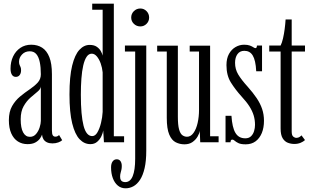

<svg xmlns="http://www.w3.org/2000/svg" viewBox="-20 -770 1688 1039"><path d="M129 10Q99.5 10 76.8 -4.5Q54 -19 41 -48Q28 -77 28 -119.5Q28 -165.5 45.5 -196Q63 -226.5 88.8 -247.8Q114.5 -269 140.5 -286.5Q166.5 -304 183.8 -322.8Q201 -341.5 201 -368Q201 -406 195.2 -434Q189.5 -462 176.5 -477.2Q163.5 -492.5 141 -492.5Q115.5 -492.5 99.2 -475.2Q83 -458 83 -436.5Q83 -425.5 85.8 -419.2Q88.5 -413 91.2 -407Q94 -401 94 -389.5Q94 -374 86.5 -364Q79 -354 65.5 -354Q51.5 -354 44.2 -366Q37 -378 37 -398.5Q37 -435.5 51 -464.8Q65 -494 90.2 -511Q115.5 -528 149 -528Q183 -528 208 -512Q233 -496 247 -461Q261 -426 261 -368V-64.5Q261 -44.5 265.8 -37.5Q270.5 -30.5 279.5 -30.5Q287 -30.5 292.2 -33.5Q297.5 -36.5 299.5 -39.5L316.5 -11.5Q310.5 -5 296 0.5Q281.5 6 263.5 6Q246 6 233.8 0Q221.5 -6 215 -16.8Q208.5 -27.5 207.5 -41.5Q204.5 -32 196 -20Q187.5 -8 171.2 1Q155 10 129 10ZM142 -29.5Q162 -29.5 175 -44.8Q188 -60 194.5 -80.5Q201 -101 201 -116V-302Q200 -288 183.2 -274.2Q166.5 -260.5 145.2 -242Q124 -223.5 108 -195.5Q92 -167.5 92 -124.5Q92 -78 105 -53.8Q118 -29.5 142 -29.5Z M469 10Q436 10 410.8 -16.5Q385.5 -43 370.8 -102Q356 -161 356 -259Q356 -356 370.5 -415Q385 -474 409.8 -500.5Q434.5 -527 465 -527Q489 -527 503.5 -517Q518 -507 525.5 -493.5Q533 -480 535.5 -469V-717.5H479V-750H596V-32.5H651.5V0H542.5L538.5 -64Q537 -51 529 -33.5Q521 -16 506.2 -3Q491.5 10 469 10ZM479 -33.5Q495.5 -33.5 507.2 -53.8Q519 -74 526.5 -104.5Q534 -135 535.5 -164.5V-378.5Q533 -404 524.8 -427Q516.5 -450 504 -464.8Q491.5 -479.5 476.5 -479.5Q460 -479.5 448.8 -462.8Q437.5 -446 430.5 -415.8Q423.5 -385.5 420.5 -345Q417.5 -304.5 417.5 -257Q417.5 -201 421.2 -159.2Q425 -117.5 432.2 -89.5Q439.5 -61.5 451.2 -47.5Q463 -33.5 479 -33.5Z M659.5 249Q635 249 617.5 234.2Q600 219.5 590.5 194Q581 168.5 581 136Q581 115 589.5 103.5Q598 92 611.5 92Q625 92 632 102Q639 112 639 128.5Q639 139.5 637 148.5Q635 157.5 632.5 166.2Q630 175 630 186Q630 198 634 204.5Q638 211 644.5 213.2Q651 215.5 657.5 215.5Q685 215.5 698.2 183Q711.5 150.5 711.5 89V-491H656V-523.5H771.5V45.5Q771.5 101 762.5 140Q753.5 179 737.8 203Q722 227 702 238Q682 249 659.5 249ZM739.5 -627Q719 -627 704.5 -641Q690 -655 690 -675Q690 -695.5 704.5 -709.8Q719 -724 739.5 -724Q759 -724 773 -709.8Q787 -695.5 787 -675Q787 -655 773 -641Q759 -627 739.5 -627Z M978 11Q953 11 931 0Q909 -11 895.8 -42Q882.5 -73 882.5 -132.5V-491H830.5V-523H942.5V-138.5Q942.5 -93.5 949 -70Q955.5 -46.5 967 -38.2Q978.5 -30 992 -30Q1012.5 -30 1027.2 -50.8Q1042 -71.5 1049.5 -104.8Q1057 -138 1057 -175.5V-491H1006.5V-523H1117V-32.5H1163V0H1063.5L1061 -62Q1059 -47.5 1049 -30.5Q1039 -13.5 1021.5 -1.2Q1004 11 978 11Z M1309.5 11Q1283.5 11 1270.2 4.5Q1257 -2 1250.2 -8.2Q1243.5 -14.5 1237.5 -14.5Q1231.5 -14.5 1229.5 -10.5Q1227.5 -6.5 1227.5 0H1200.5V-143.5H1232.5Q1234.5 -112 1239.8 -89Q1245 -66 1254 -51Q1263 -36 1276.2 -28.8Q1289.5 -21.5 1307.5 -21.5Q1327 -21.5 1338.5 -32.8Q1350 -44 1355 -60.8Q1360 -77.5 1360 -94.5Q1360 -121 1352.8 -145.2Q1345.5 -169.5 1329.8 -194.2Q1314 -219 1287.5 -247.5Q1254 -284.5 1229.8 -323Q1205.5 -361.5 1205.5 -417.5Q1205.5 -454 1219.2 -478.5Q1233 -503 1254.8 -515.5Q1276.5 -528 1301 -528Q1320.5 -528 1332.2 -523.5Q1344 -519 1351 -514.2Q1358 -509.5 1362.5 -509.5Q1366.5 -509.5 1368.2 -513Q1370 -516.5 1370.5 -523.5H1398V-384.5H1366.5Q1365 -415 1360.2 -436Q1355.5 -457 1347.5 -470Q1339.5 -483 1328.2 -489Q1317 -495 1302 -495Q1278 -495 1265 -477Q1252 -459 1252 -430Q1252 -395.5 1269.2 -366.8Q1286.5 -338 1320.5 -300.5Q1349 -268.5 1368.8 -239.2Q1388.5 -210 1398.5 -180.2Q1408.5 -150.5 1408.5 -116.5Q1408.5 -79 1396.8 -50.2Q1385 -21.5 1363 -5.2Q1341 11 1309.5 11Z M1573 9Q1554.5 9 1537.5 2.5Q1520.5 -4 1509.5 -22Q1498.5 -40 1498.5 -75V-491H1437V-523.5H1498.5Q1506 -538.5 1511.5 -562.2Q1517 -586 1520.5 -613Q1524 -640 1525.5 -664.5H1558.5V-523.5H1630.5V-491H1558.5V-59Q1558.5 -37.5 1566.8 -30.8Q1575 -24 1583.5 -24Q1593.5 -24 1600.5 -28.5Q1607.5 -33 1611.5 -37.5L1630.5 -12Q1621.5 -3.5 1606.5 2.8Q1591.5 9 1573 9Z"/></svg>

Font: Imbue Thin 10pt Light
Style: Regular
Weight: 300
Version: Version 1.102